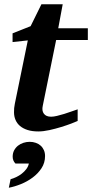

<svg xmlns="http://www.w3.org/2000/svg" viewBox="-20 -606 433 903"><path d="M244.1 -418 181.2 -108.9Q175.8 -85.4 186.3 -71.3Q196.8 -57.1 220.2 -57.1Q231.9 -57.1 248.3 -61Q264.6 -64.9 282.2 -70.3Q299.8 -75.7 316.4 -81.8Q333 -87.9 345.2 -91.8V-37.1Q336.9 -33.2 315.9 -25.1Q294.9 -17.1 268.1 -8.8Q241.2 -0.5 212.4 5.9Q183.6 12.2 160.2 12.2Q131.3 12.2 109.9 5.4Q88.4 -1.5 74.2 -13.4Q60.1 -25.4 53 -42Q45.9 -58.6 45.9 -78.1Q45.9 -87.9 46.6 -97.7Q47.4 -107.4 49.8 -118.2L110.8 -416L39.1 -408.2V-449.2L124 -482.9L174.8 -585.9H274.9L253.9 -473.1H393.1V-418ZM191.9 127.9Q191.9 159.7 175.3 185.1Q158.7 210.4 133.3 229.2Q107.9 248 78.1 260Q48.3 272 21.5 276.9L29.8 236.8Q42.5 233.4 56.4 226.8Q70.3 220.2 82.5 210.7Q94.7 201.2 103.8 189.2Q112.8 177.2 115.7 163.1H52.7Q39.6 149.9 39.6 130.9Q39.6 114.3 46.4 101.3Q53.2 88.4 64.5 79.3Q75.7 70.3 90.1 65.7Q104.5 61 119.6 61Q134.8 61 148.2 65.7Q161.6 70.3 171.1 78.9Q180.7 87.4 186.3 99.9Q191.9 112.3 191.9 127.9Z"/></svg>

Font: Charis SIL Phon
Style: Bold Italic
Weight: 700
Italic angle: -11°
Foundry: SIL International
Version: Version 5.000